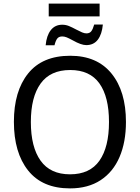

<svg xmlns="http://www.w3.org/2000/svg" viewBox="-20 -1034 775 1064"><path d="M368 10Q215 10 136 -89Q57 -188 57 -359Q57 -529 136 -627Q215 -725 369 -725Q518 -725 598 -626.5Q678 -528 678 -358Q678 -247 642.5 -164Q607 -81 537.5 -35.5Q468 10 368 10ZM368 -68Q478 -68 531 -143.5Q584 -219 584 -358Q584 -497 531 -571.5Q478 -646 369 -646Q259 -646 205 -571Q151 -496 151 -358Q151 -219 205 -143.5Q259 -68 368 -68ZM250 -1014H532V-943H250ZM325 -897Q344 -897 361.5 -890Q379 -883 403 -870Q422 -860 435 -854.5Q448 -849 459 -849Q477 -849 486 -861Q495 -873 502 -898H550Q545 -844 522 -814Q499 -784 458 -784Q430 -784 384 -810Q362 -822 349.5 -827Q337 -832 325 -832Q306 -832 297 -820Q288 -808 282 -783H233Q238 -837 261.5 -867Q285 -897 325 -897Z"/></svg>

Font: Noto Sans Display
Style: Regular
Weight: 400
Designer: Monotype Design team
Foundry: Monotype Imaging Inc.
Version: Version 1.000